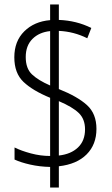

<svg xmlns="http://www.w3.org/2000/svg" viewBox="-20 -780 499 858"><path d="M204 -34Q157 -35 115 -44.5Q73 -54 45 -67V-121Q75 -106 118 -94.5Q161 -83 204 -83V-343Q126 -375 85 -414Q44 -453 44 -524Q44 -596 88.5 -640Q133 -684 204 -690V-760H243V-691Q322 -688 388 -655L370 -609Q310 -639 243 -642V-382Q326 -349 368.5 -310.5Q411 -272 411 -204Q411 -134 367 -90Q323 -46 243 -37V58H204ZM204 -641Q155 -636 125 -606Q95 -576 95 -525Q95 -474 123 -447.5Q151 -421 204 -398ZM243 -85Q297 -91 328.5 -121Q360 -151 360 -202Q360 -248 332 -275Q304 -302 243 -328Z"/></svg>

Font: Noto Sans Devanagari UI Condensed Light
Style: Regular
Weight: 300
Width: 3
Designer: Jelle Bosma - Monotype Design Team
Foundry: Monotype Imaging Inc.
Version: Version 2.004; ttfautohint (v1.8.4.7-5d5b)